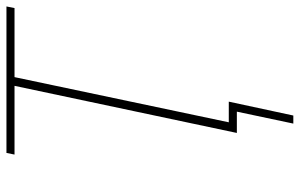

<svg xmlns="http://www.w3.org/2000/svg" viewBox="-187 -567 929 595"><g transform="rotate(-90 277.5 -269.5)"><path d="M192 175 229 0H163L309 -689H96L101 -714H555L550 -689H336L196 -25H260L217 175Z"/></g></svg>

Font: Noto Sans Disp Thin
Style: Italic
Weight: 100
Italic angle: -12°
Designer: Monotype Design Team
Foundry: Monotype Imaging Inc.
Version: Version 2.000;GOOG;noto-source:20170915:90ef993387c0